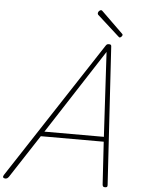

<svg xmlns="http://www.w3.org/2000/svg" viewBox="-118 -1311 1026 1383"><g transform="rotate(5 394.5 -620.0)"><path d="M-26 14Q-37 14 -41.5 8Q-46 2 -39 -10L611 -1003Q615 -1009 619.5 -1012Q624 -1015 633 -1015Q643 -1015 647 -1011.5Q651 -1008 651 -1000L712 -5Q713 6 709 10Q705 14 695 14Q685 14 681 10Q677 6 676 -4L657 -312H202L-1 -1Q-7 7 -12.5 10.5Q-18 14 -26 14ZM225 -347H655L621 -958ZM706 -1070Q703 -1070 701 -1072Q699 -1074 695 -1077L537 -1220Q535 -1223 534.5 -1225.5Q534 -1228 534 -1230Q534 -1235 537 -1240.5Q540 -1246 545.5 -1250Q551 -1254 555 -1254Q560 -1254 562.5 -1252Q565 -1250 569 -1246L721 -1098Q724 -1096 724.5 -1093Q725 -1090 725 -1089Q725 -1084 718.5 -1077Q712 -1070 706 -1070Z"/></g></svg>

Font: Playwrite RO Thin
Style: Regular
Weight: 250
Version: Version 1.002